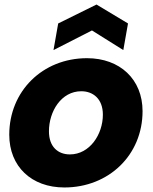

<svg xmlns="http://www.w3.org/2000/svg" viewBox="-20 -824 677 852"><path d="M265.6 7.9C462.5 7.9 612.6 -135.9 612.6 -330.7C612.6 -472.3 511.9 -565.8 366.2 -565.8C168.4 -565.8 21.1 -419 21.1 -226.2C21.1 -85 119.8 7.9 265.6 7.9ZM290.2 -138.8C237.3 -138.8 197.2 -172.5 197.2 -241.2C197.2 -329.8 251.8 -419.1 340.7 -419.1C393 -419.1 436.5 -385.4 436.5 -315.2C436.5 -227.6 378 -138.8 290.2 -138.8ZM548 -719.9 408.3 -803.9 238.2 -719.9 217.4 -601.8 388.1 -688.9 527.2 -601.8Z"/></svg>

Font: Poppins Devanagari Thin
Style: Italic
Weight: 100
Italic angle: -10°
Designer: Ninad Kale (Devanagari), Jonny Pinhorn (Latin)
Foundry: Indian Type Foundry
Version: 4.005